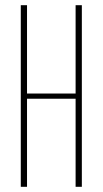

<svg xmlns="http://www.w3.org/2000/svg" viewBox="-20 -719 395 739"><path d="M84 -699V-359H271V-699H295V0H271V-339H84V0H60V-699Z"/></svg>

Font: Moniqa Thin Paragraph
Style: Regular
Weight: 100
Designer: Rajesh Rajput
Foundry: Rajesh Rajput
Version: Version 1.000